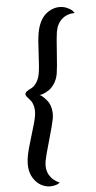

<svg xmlns="http://www.w3.org/2000/svg" viewBox="-75 -1052 661 1326"><g transform="rotate(5 255.5 -388.5)"><path d="M279 -836Q279 -803 291 -694Q303 -585 303 -546.5Q303 -508 288.5 -475Q274 -442 254 -425Q219 -394 197 -391Q216 -389 255 -356Q275 -340 289 -307Q303 -274 303 -235.5Q303 -197 291 -86Q279 25 279 59Q279 116 309 152.5Q339 189 389 199Q378 214 353 223.5Q328 233 306 233Q245 233 199.5 183Q154 133 154 38Q154 -9 166.5 -105.5Q179 -202 179 -241.5Q179 -281 166.5 -309Q154 -337 139.5 -348Q125 -359 112.5 -370Q100 -381 100 -391Q100 -401 112.5 -412.5Q125 -424 139.5 -434.5Q154 -445 166.5 -472.5Q179 -500 179 -540Q179 -580 166.5 -675Q154 -770 154 -815Q154 -912 199.5 -961Q245 -1010 306 -1010Q328 -1010 353 -1001Q378 -992 389 -976Q339 -967 309 -930.5Q279 -894 279 -836Z"/></g></svg>

Font: Laila SemiBold
Style: Regular
Weight: 600
Designer: Hitesh Malaviya
Foundry: Indian Type Foundry
Version: Version 1.302;PS 1.0;hotconv 1.0.78;makeotf.lib2.5.61930; tt